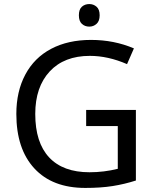

<svg xmlns="http://www.w3.org/2000/svg" viewBox="-20 -922 768 952"><path d="M407.2 -377H653.8V-26.9Q597.2 -8.8 538.6 0.5Q480 9.8 402.8 9.8Q239.7 9.8 150.4 -86.9Q61 -183.6 61 -356.9Q61 -468.8 105.5 -552.2Q149.9 -635.7 233.6 -679.9Q317.4 -724.1 431.2 -724.1Q545.4 -724.1 644 -682.1L609.9 -604Q515.6 -645 425.8 -645Q298.3 -645 226.6 -567.9Q154.8 -490.7 154.8 -356.9Q154.8 -215.3 223.6 -141.6Q292.5 -67.9 423.8 -67.9Q495.6 -67.9 564 -85V-296.9H407.2ZM371.1 -846.2Q371.1 -875.5 386 -888.7Q400.9 -901.9 422.9 -901.9Q443.4 -901.9 458.7 -888.7Q474.1 -875.5 474.1 -846.2Q474.1 -817.4 458.7 -803.7Q443.4 -790 422.9 -790Q400.9 -790 386 -803.7Q371.1 -817.4 371.1 -846.2Z"/></svg>

Font: NotoPenekeko
Style: Regular
Weight: 400
Designer: Monotype Design team
Foundry: Monotype Imaging Inc.
Version: Version 1.04